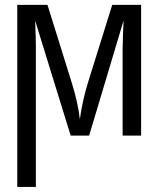

<svg xmlns="http://www.w3.org/2000/svg" viewBox="-20 -548 640 776"><path d="M475.6 0V-353.5L477.1 -409.2L479.5 -465.3L340.3 0H265.6L122.1 -464.4Q125 -388.2 125 -353.5V207.5H49.8V-528.3H171.9L269.5 -215.3Q295.4 -132.8 302.7 -65.9Q313.5 -143.6 335.9 -215.3L433.6 -528.3H550.3V0Z"/></svg>

Font: Cousine
Style: Regular
Weight: 400
Monospace: yes
Designer: Steve Matteson
Foundry: Monotype Imaging Inc.
Version: Version 1.21